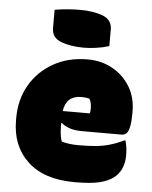

<svg xmlns="http://www.w3.org/2000/svg" viewBox="-56 -838 711 899"><g transform="rotate(5 300.0 -389.0)"><path d="M340 -564Q404 -564 456 -535.5Q508 -507 539 -456.5Q570 -406 570 -339V-336Q570 -287 564 -263.5Q558 -240 548.5 -233.5Q539 -227 528 -227H344Q307 -227 283 -235.5Q259 -244 245 -257L242 -256V-244Q242 -225 244 -206.5Q246 -188 252 -170Q288 -160 330 -160Q375 -160 409.5 -163Q444 -166 476 -175Q508 -184 543 -201H549Q554 -182 556 -166Q558 -150 558 -132Q558 -63 512 -26Q486 -6 444.5 4Q403 14 328 14Q184 14 107 -58.5Q30 -131 30 -251V-261Q30 -349 69.5 -417Q109 -485 179 -524.5Q249 -564 340 -564ZM325 -386Q255 -386 244 -313H371Q374 -322 374 -336Q374 -365 363 -382Q347 -386 325 -386ZM165 -782Q194 -787 225.5 -789.5Q257 -792 283 -792Q348 -792 391.5 -775Q435 -758 435 -713V-635Q407 -626 375 -621.5Q343 -617 317 -617Q253 -617 209 -634Q165 -651 165 -696Z"/></g></svg>

Font: Recursive Mn Csl St XBk
Style: Regular
Weight: 1000
Monospace: yes
Version: Version 1.079;hotconv 1.0.112;makeotfexe 2.5.65598; ttfautoh